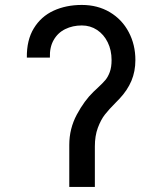

<svg xmlns="http://www.w3.org/2000/svg" viewBox="-20 -738 640 758"><path d="M303 -718.5Q365.5 -718.5 413.8 -689.8Q462 -661 488.2 -611.2Q514.5 -561.5 514.5 -501Q514.5 -456 498.8 -418.8Q483 -381.5 452 -348.5L435.5 -331.5Q410.5 -306.5 394.2 -285.8Q378 -265 366.2 -233.2Q354.5 -201.5 354.5 -160V0H253.5V-166Q253.5 -230 283.2 -285.5Q313 -341 349.5 -376L366 -391.5Q385.5 -409.5 396 -422Q406.5 -434.5 413.5 -453.8Q420.5 -473 420.5 -501Q420.5 -540 405.2 -571Q390 -602 363.2 -619.8Q336.5 -637.5 303 -637.5Q267 -637.5 237.8 -623.2Q208.5 -609 192 -580.2Q175.5 -551.5 177 -510.5H86Q85 -579.5 113.5 -626.2Q142 -673 191.5 -695.8Q241 -718.5 303 -718.5Z"/></svg>

Font: JuliaMono Medium
Style: Regular
Weight: 500
Monospace: yes
Designer: cormullion
Foundry: corm
Version: Version 0.054; ttfautohint (v1.8.4)